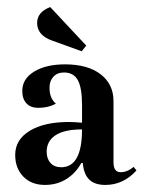

<svg xmlns="http://www.w3.org/2000/svg" viewBox="-20 -514 406 543"><path d="M88 -209Q67 -209 55 -221.5Q43 -234 43 -257Q43 -291 76.5 -311.5Q110 -332 164 -332Q228 -332 264.5 -304Q301 -276 301 -228V-55Q301 -27 321 -27Q340 -27 358 -42L366 -32Q329 9 278 9Q248 9 232.5 -6Q217 -21 214 -53H210Q194 -24 167.5 -7.5Q141 9 107 9Q69 9 46 -14.5Q23 -38 23 -76Q23 -119 64 -144Q105 -169 175 -169Q188 -169 212 -167V-217Q212 -266 200 -287.5Q188 -309 161 -309Q142 -309 131 -297Q120 -285 120 -266Q120 -236 138 -221Q117 -209 88 -209ZM212 -148Q162 -148 137 -131.5Q112 -115 112 -85Q112 -65 123 -53Q134 -41 153 -41Q212 -41 212 -148ZM211 -369 128 -399Q85 -414 85 -449Q85 -480 122 -494L224 -385Z"/></svg>

Font: Katibeh
Style: Regular
Weight: 400
Designer: Arabic design by Kourosh Beigpour, Latin design by Eduardo Tunni, engineering by Lasse Fister
Version: Version 1.0010g